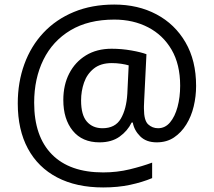

<svg xmlns="http://www.w3.org/2000/svg" viewBox="-20 -734 939 843"><path d="M841 -357Q841 -311 830.5 -267Q820 -223 798 -187.5Q776 -152 744 -130.5Q712 -109 668 -109Q622 -109 595.5 -135.5Q569 -162 563 -196H558Q540 -159 505 -134Q470 -109 417 -109Q341 -109 299.5 -160Q258 -211 258 -295Q258 -361 284 -411.5Q310 -462 357.5 -491Q405 -520 470 -520Q514 -520 556.5 -512.5Q599 -505 623 -496L613 -293Q612 -275 612 -267.5Q612 -260 612 -257Q612 -205 630.5 -188Q649 -171 674 -171Q705 -171 726.5 -196.5Q748 -222 759.5 -264.5Q771 -307 771 -358Q771 -451 733.5 -515.5Q696 -580 630.5 -614Q565 -648 482 -648Q368 -648 289.5 -601Q211 -554 170.5 -471.5Q130 -389 130 -283Q130 -135 208 -56Q286 23 433 23Q494 23 549.5 9.5Q605 -4 648 -20V48Q605 66 551.5 77.5Q498 89 433 89Q315 89 231 45Q147 1 102.5 -81.5Q58 -164 58 -280Q58 -373 87 -452.5Q116 -532 171 -590.5Q226 -649 304.5 -681.5Q383 -714 482 -714Q586 -714 667 -671Q748 -628 794.5 -548Q841 -468 841 -357ZM336 -293Q336 -229 361.5 -200Q387 -171 430 -171Q486 -171 510.5 -213Q535 -255 539 -322L545 -447Q532 -451 512 -454Q492 -457 471 -457Q422 -457 392 -433Q362 -409 349 -371.5Q336 -334 336 -293Z"/></svg>

Font: Noto Sans Lepcha
Style: Regular
Weight: 400
Designer: Monotype Design Team
Foundry: Monotype Imaging Inc.
Version: Version 2.006; ttfautohint (v1.8.4.7-5d5b)